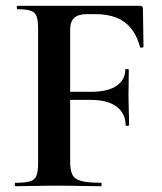

<svg xmlns="http://www.w3.org/2000/svg" viewBox="-20 -645 562 665"><path d="M34 0Q31 0 31 -6Q31 -12 34 -12Q68 -12 84.5 -17Q101 -22 106.5 -37Q112 -52 112 -81V-544Q112 -573 107 -587.5Q102 -602 87 -607.5Q72 -613 41 -613Q38 -613 38 -619Q38 -625 41 -625H465Q475 -625 475 -616L477 -483Q477 -481 472 -480Q467 -479 465 -482Q449 -541 411 -568.5Q373 -596 311 -596H281Q251 -596 237 -583Q223 -570 223 -543V-85Q223 -55 231 -39.5Q239 -24 262 -18Q285 -12 330 -12Q332 -12 332 -6Q332 0 330 0Q296 0 256.5 -1Q217 -2 164 -2Q128 -2 94 -1Q60 0 34 0ZM415 -212Q415 -252 384 -275.5Q353 -299 294 -299H170V-327H295Q354 -327 384 -348Q414 -369 414 -404Q414 -406 420 -406Q426 -406 426 -404Q426 -370 425.5 -351.5Q425 -333 425 -313Q425 -288 426 -264Q427 -240 427 -212Q427 -209 421 -209Q415 -209 415 -212Z"/></svg>

Font: Cormorant Light
Style: Bold
Weight: 700
Version: Version 4.000